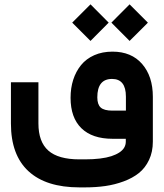

<svg xmlns="http://www.w3.org/2000/svg" viewBox="-20 -626 739 866"><path d="M482.4 -523.9 564.5 -606.4 647 -523.9Q644 -521 641.1 -517.6Q634.8 -511.2 606.9 -483.6Q579.1 -456.1 564.5 -441.4ZM305.7 -523.9 388.2 -606.4 470.2 -523.9 388.2 -441.4ZM669.4 -189.5V12.7Q669.4 59.1 652.3 95.2Q635.3 131.3 606.7 154.3Q578.1 177.2 537.8 192.1Q497.6 207 454.8 213.1Q412.1 219.2 363.3 219.2H338.4Q187.5 219.2 108.4 146.2Q29.3 73.2 29.3 -68.8V-235.4V-254.9H48.8H133.8H153.3V-235.4V-69.3Q153.3 13.7 198 53.2Q242.7 92.8 338.4 92.8H363.3Q400.4 92.8 430.7 89.1Q460.9 85.4 482.4 78.4Q503.9 71.3 518.6 61.5Q533.2 51.8 540.3 39.6Q547.4 27.3 547.4 12.7V0H487.8Q396 0 347.2 -47.6Q298.3 -95.2 298.3 -185.1Q298.3 -229 310.3 -266.4Q322.3 -303.7 345.5 -332.3Q368.7 -360.8 405 -377Q441.4 -393.1 487.3 -393.1Q572.8 -393.1 621.1 -337.4Q669.4 -281.7 669.4 -189.5ZM418.9 -187Q418.9 -154.8 434.3 -140.9Q449.7 -127 487.3 -127H547.9V-189.9Q547.9 -270 485.4 -270Q418.9 -270 418.9 -187Z"/></svg>

Font: Shabnam WOL
Style: Bold-WOL
Weight: 700
Foundry: DejaVu fonts team - Redesigned by Saber Rastikerdar - Based on Vazir font
Version: Version 5.0.0